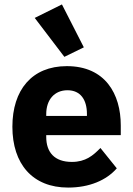

<svg xmlns="http://www.w3.org/2000/svg" viewBox="-20 -836 602 868"><path d="M271 -579 359 -622 260 -816 137 -755ZM288 12C384 12 461 -21 508 -75L434 -167C401 -133 367 -104 305 -104C226 -104 189 -148 189 -217V-225H526V-269C526 -411 456 -537 282 -537C124 -537 36 -429 36 -263C36 -95 127 12 288 12ZM285 -428C344 -428 373 -385 373 -321V-312H189V-320C189 -385 226 -428 285 -428Z"/></svg>

Font: LVC Sans
Style: Bold
Weight: 700
Designer: Mike Abbink, Paul van der Laan, Pieter van Rosmalen
Foundry: Bold Monday
Version: Version 3.0